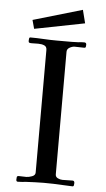

<svg xmlns="http://www.w3.org/2000/svg" viewBox="-60 -931 533 969"><g transform="rotate(5 206.5 -446.5)"><path d="M353 -18Q353 -14 352 -7.5Q351 -1 345 -1Q333 -1 321.5 -2Q310 -3 298 -3Q249 -6 198 -6Q176 -6 154 -5Q132 -4 110 -3Q100 -2 89.5 -1Q79 0 68 0Q60 0 60 -10Q60 -17 61 -23Q62 -29 71 -29Q81 -29 90 -28.5Q99 -28 109 -28Q121 -28 137.5 -34Q154 -40 154 -54V-675Q154 -692 141 -697.5Q128 -703 110.5 -703Q93 -703 78.5 -702.5Q64 -702 62 -707Q61 -709 61 -716Q61 -720 62 -725.5Q63 -731 68 -731Q101 -731 134.5 -729Q168 -727 201 -727H246Q262 -727 278.5 -727Q295 -727 311 -728Q319 -729 326.5 -729.5Q334 -730 341 -730Q352 -730 352 -719Q352 -713 351 -708Q350 -703 342 -703Q330 -703 318.5 -703.5Q307 -704 295 -704Q283 -704 269.5 -696.5Q256 -689 256 -675V-54Q256 -41 268 -35Q280 -29 292 -29Q305 -29 317.5 -29.5Q330 -30 343 -30Q353 -30 353 -18ZM337 -826 83 -776 71 -820 320 -893Z"/></g></svg>

Font: Kaisei Opti
Style: Regular
Weight: 400
Designer: Font-Kai, 金井和夫
Foundry: KAZUO KANAI
Version: Version 5.003